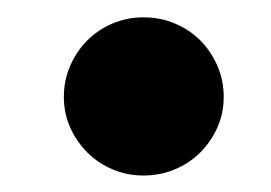

<svg xmlns="http://www.w3.org/2000/svg" viewBox="-20 -412 320 227"><path d="M55.5 -297.5Q55.5 -317 63 -334.2Q70.5 -351.5 83.2 -364.2Q96 -377 113 -384.2Q130 -391.5 149.5 -391.5Q169.5 -391.5 186.8 -384.2Q204 -377 216.8 -364.2Q229.5 -351.5 237 -334.2Q244.5 -317 244.5 -297.5Q244.5 -278 237 -261.2Q229.5 -244.5 216.8 -231.8Q204 -219 186.8 -211.8Q169.5 -204.5 149.5 -204.5Q130 -204.5 113 -211.8Q96 -219 83.2 -231.8Q70.5 -244.5 63 -261.2Q55.5 -278 55.5 -297.5Z"/></svg>

Font: Lato TR
Style: Bold Italic
Weight: 700
Italic angle: -12°
Designer: Lukasz Dziedzic
Foundry: tyPoland Lukasz Dziedzic
Version: Version 1.104 2013